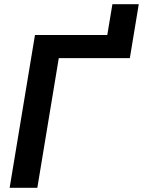

<svg xmlns="http://www.w3.org/2000/svg" viewBox="-20 -894 681 914"><path d="M596.7 -617.2H259.8L157.7 0H25.9L146.5 -727.5H490.7L515.1 -874H640.6L598.1 -617.2Z"/></svg>

Font: Inter Semi Bold
Style: Italic
Weight: 600
Italic angle: -9.39999°
Designer: Rasmus Andersson
Foundry: rsms
Version: Version 4.000;git-3c8e0fc